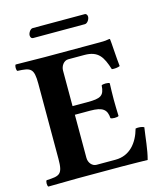

<svg xmlns="http://www.w3.org/2000/svg" viewBox="-119 -895 846 986"><g transform="rotate(-15 304.5 -401.5)"><path d="M323 -365H242V-554C242 -578 259 -603 283 -603H368C443 -603 464 -565 486 -496C498 -494 519 -496 529 -501C524 -542 519 -638 517 -646C517 -648 516 -649 513 -649C496 -646 488 -645 464 -645H169C169 -645 65 -646 15 -647C9 -641 9 -619 15 -613C85 -610 102 -605 102 -522V-122C102 -39 85 -35 15 -32C9 -26 9 -4 15 2C64 1 170 0 170 0H405C453 0 543 2 543 2C557 -48 562 -114 570 -165C560 -171 538 -173 525 -170C505 -98 460 -42 384 -42H283C261 -42 242 -63 242 -90V-319H323C392 -319 411 -300 414 -255C420 -249 451 -249 457 -255C456 -290 455 -309 455 -343C455 -377 456 -399 457 -429C451 -435 420 -435 414 -429C411 -374 390 -365 323 -365ZM412 -755C426 -755 438 -775 438 -788C438 -796 434 -805 424 -805H148C135 -805 123 -785 123 -773C123 -764 127 -755 138 -755Z"/></g></svg>

Font: Libertinus Serif
Style: Bold
Weight: 700
Designer: Philipp H. Poll, Khaled Hosny
Foundry: Caleb Maclennan
Version: Version 7.050;RELEASE